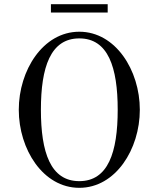

<svg xmlns="http://www.w3.org/2000/svg" viewBox="-20 -882 740 920"><path d="M224 -822H496V-862H224ZM176 -356C176 -560 222 -698 360 -698C498 -698 544 -560 544 -356C544 -152 498 -14 360 -14C222 -14 176 -152 176 -356ZM70 -356C70 -167 186 18 360 18C534 18 650 -167 650 -356C650 -545 534 -730 360 -730C186 -730 70 -545 70 -356Z"/></svg>

Font: Old Standard
Style: Regular
Weight: 400
Designer: Alexey Kryukov <alexios@thessalonica.org.ru>
Version: Version 2.0